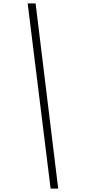

<svg xmlns="http://www.w3.org/2000/svg" viewBox="-20 -957 503 1138"><path d="M325 161 191 -937H144L280 161Z"/></svg>

Font: Momo Neue ExtLt
Style: Italic
Weight: 200
Italic angle: -10°
Designer: Ninad Kale (Devanagari), Jonny Pinhorn (Latin)
Foundry: Indian Type Foundry
Version: 4.004